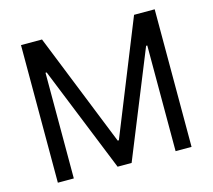

<svg xmlns="http://www.w3.org/2000/svg" viewBox="-101 -830 1056 953"><g transform="rotate(-15 426.5 -353.5)"><path d="M191 -707 424 -125H430L664 -707H770V0H688V-543H682L462 0H390L171 -543H165V0H83V-707Z"/></g></svg>

Font: Asta Sans
Style: Regular
Weight: 400
Designer: 42dot
Version: Version 1.000